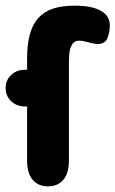

<svg xmlns="http://www.w3.org/2000/svg" viewBox="-28 -649 409 680"><path d="M68 -402H61Q31 -402 11.5 -383.5Q-8 -365 -8 -337Q-8 -309 11.5 -290.5Q31 -272 61 -272H68V-79Q68 -36 87.5 -12.5Q107 11 142 11Q177 11 196.5 -12.5Q216 -36 216 -79V-428Q216 -441 217.5 -459Q219 -477 227 -491Q235 -505 252 -505Q263 -505 274 -502Q285 -499 295.5 -496.5Q306 -494 317 -493Q345 -493 353 -515Q361 -537 361 -559Q361 -582 346.5 -597.5Q332 -613 304.5 -621Q277 -629 237 -629Q192 -629 160 -618.5Q128 -608 107.5 -585Q87 -562 77.5 -526.5Q68 -491 68 -441Z"/></svg>

Font: Beiruti Black
Style: Regular
Weight: 900
Designer: Arlette Boutros
Foundry: Boutros
Version: Version 1.41